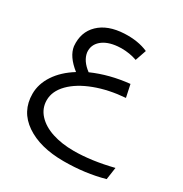

<svg xmlns="http://www.w3.org/2000/svg" viewBox="-158 -525 877 918"><g transform="rotate(30 280.0 -66.0)"><path d="M397 -381.8 376 -320.8Q335.9 -335 290 -335Q276.9 -335 270 -334Q214.4 -329.1 183.8 -302.5Q153.3 -275.9 157.2 -235.8Q163.6 -192.4 210.9 -157.2Q302.7 -197.8 412.1 -209L426.8 -140.1Q335.9 -133.3 262.2 -105.5Q188.5 -77.6 146.2 -34.7Q104 8.3 104 58.1Q104 103 134.8 136.5Q165.5 169.9 218 187Q270.5 204.1 336.9 204.1Q433.6 204.1 550.8 174.8L541 242.2Q438.5 271 319.8 271Q189 271 109.4 216.6Q29.8 162.1 29.8 65.9Q29.8 11.2 63.2 -39.3Q96.7 -89.8 158.2 -127.9Q95.2 -177.7 87.9 -230Q81.1 -305.2 129.4 -351.8Q177.7 -398.4 267.1 -402.8Q342.3 -406.2 397 -381.8Z"/></g></svg>

Font: LT Superior
Style: Regular
Weight: 400
Designer: Daniel Lyons
Foundry: LyonsType
Version: Version 1.000